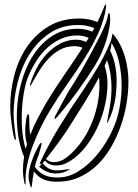

<svg xmlns="http://www.w3.org/2000/svg" viewBox="-20 -815 620 861"><path d="M95 3Q94 6 94.5 10Q95 14 93 11Q88 11 90 6Q83 -23 83 -52.5Q83 -82 88 -112Q67 -161 59.5 -222.5Q52 -284 58 -347.5Q64 -411 84 -472Q104 -533 138 -580.5Q172 -628 219.5 -657Q267 -686 329 -686Q363 -686 394 -673L403 -689Q370 -703 332 -703Q256 -703 201 -665Q146 -627 110.5 -569Q75 -511 58 -441Q41 -371 41 -307Q41 -277 45 -246.5Q49 -216 51 -196Q52 -188 49.5 -187.5Q47 -187 44 -195Q40 -208 37 -225.5Q34 -243 31.5 -262.5Q29 -282 27.5 -301.5Q26 -321 26 -338Q26 -408 44.5 -478.5Q63 -549 101 -605Q139 -661 197.5 -696.5Q256 -732 336 -732Q379 -732 417 -716Q435 -753 449 -789Q450 -791 451 -793.5Q452 -796 454 -795Q456 -795 455 -791.5Q454 -788 456 -786Q448 -726 421.5 -668Q395 -610 359 -553Q323 -496 282.5 -439Q242 -382 206 -323Q184 -287 163.5 -245.5Q143 -204 127 -161.5Q111 -119 102 -77Q93 -35 95 3ZM281 -49Q258 -37 232 -37Q209 -37 189.5 -45.5Q170 -54 155 -68Q161 -72 167 -80Q160 -80 159 -81Q155 -82 157 -82Q159 -82 160 -87Q200 -172 249 -251.5Q298 -331 352 -409Q386 -459 417.5 -511.5Q449 -564 476 -629Q476 -634 478 -634Q480 -642 481.5 -649.5Q483 -657 485 -665Q504 -643 517.5 -617Q531 -591 539.5 -562.5Q548 -534 552 -505Q556 -476 556 -449Q556 -403 547.5 -351.5Q539 -300 521.5 -250Q504 -200 478 -155Q452 -110 416.5 -75.5Q381 -41 336 -20.5Q291 0 237 0Q201 0 176.5 -10Q152 -20 132 -46Q126 -14 123 17Q123 18 122 22.5Q121 27 120 25Q118 23 117.5 21.5Q117 20 116 18Q115 16 115 15Q112 5 110 -3.5Q108 -12 108 -22.5Q108 -33 110 -46Q112 -59 117 -77Q120 -87 126.5 -104Q133 -121 141 -137.5Q149 -154 156 -165.5Q163 -177 166 -174Q167 -174 166 -167.5Q165 -161 163 -153.5Q161 -146 158.5 -138.5Q156 -131 156 -128Q149 -108 144 -95Q139 -82 137 -69Q137 -68 136.5 -68Q136 -68 136 -67Q154 -42 177.5 -30.5Q201 -19 238 -19Q287 -19 331 -46.5Q375 -74 410.5 -115.5Q446 -157 471 -204.5Q496 -252 507 -293Q517 -328 522 -371.5Q527 -415 524.5 -459.5Q522 -504 511.5 -546.5Q501 -589 480 -623Q480 -615 478 -606Q476 -597 474 -588Q490 -556 496.5 -521Q503 -486 503 -452Q503 -405 495 -360.5Q487 -316 467 -274Q461 -260 460.5 -264.5Q460 -269 462 -278Q469 -314 474.5 -349.5Q480 -385 480 -422Q480 -450 475.5 -482Q471 -514 460 -545L449 -520Q456 -499 459 -478.5Q462 -458 462 -440Q462 -397 452 -349.5Q442 -302 422.5 -256.5Q403 -211 375 -171.5Q347 -132 311 -104Q294 -91 274.5 -82Q255 -73 232 -73Q200 -73 181 -95Q179 -92 176.5 -89Q174 -86 171 -83Q198 -51 232 -51Q257 -51 277 -55Q287 -57 292 -57Q297 -57 281 -49ZM322 -637Q344 -637 366 -627L378 -645Q354 -656 326 -656Q287 -656 253.5 -641Q220 -626 192.5 -601Q165 -576 143.5 -542.5Q122 -509 107 -473Q96 -446 88.5 -407Q81 -368 78.5 -323.5Q76 -279 79.5 -233Q83 -187 95 -147L101 -168Q96 -185 94.5 -201Q93 -217 93 -232Q93 -238 94 -250Q95 -262 96.5 -273.5Q98 -285 100.5 -294Q103 -303 107 -303Q111 -303 111 -287.5Q111 -272 112 -244Q112 -236 113 -228Q114 -220 116 -211Q130 -248 149 -284Q168 -320 188 -355Q228 -421 270 -481.5Q312 -542 350 -601Q331 -608 315 -608Q278 -608 249 -592Q220 -576 197 -551.5Q174 -527 155.5 -496.5Q137 -466 121 -437Q118 -431 116.5 -430Q115 -429 115 -431Q114 -433 115 -437Q126 -474 145 -510Q164 -546 190.5 -574Q217 -602 250 -619.5Q283 -637 322 -637ZM308 -274Q280 -228 247.5 -183Q215 -138 186 -102Q194 -95 202 -91.5Q210 -88 223 -88Q251 -88 276.5 -107.5Q302 -127 319 -147Q345 -175 365 -209.5Q385 -244 398.5 -281.5Q412 -319 419 -357.5Q426 -396 426 -434Q426 -442 425.5 -450.5Q425 -459 424 -468Q394 -411 361 -358.5Q328 -306 308 -274ZM408 -525Q373 -468 329.5 -408Q286 -348 242 -297Q240 -295 233.5 -287.5Q227 -280 224 -281Q224 -283 227 -293Q230 -303 233 -305Q240 -319 250.5 -338Q261 -357 272 -377.5Q283 -398 294.5 -416.5Q306 -435 314 -447Q318 -454 330.5 -474.5Q343 -495 359 -523.5Q375 -552 392.5 -584.5Q410 -617 425.5 -647.5Q441 -678 451.5 -704.5Q462 -731 464 -746Q464 -750 466 -754Q467 -756 468 -757Q470 -756 471.5 -752Q473 -748 473 -747Q476 -724 471 -694Q466 -664 456.5 -633.5Q447 -603 434 -574.5Q421 -546 408 -525Z"/></svg>

Font: mr_AkronimG
Style: Regular
Weight: 400
Version: Version 1.002 April 14, 2020